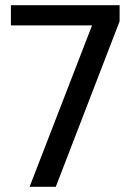

<svg xmlns="http://www.w3.org/2000/svg" viewBox="-20 -720 503 740"><path d="M358 -682 399 -622H22V-700H441V-638L195 0H94Z"/></svg>

Font: Pathway Extreme SemiCondensed Medium
Style: Regular
Weight: 500
Width: 4
Version: Version 1.001;gftools[0.9.26]